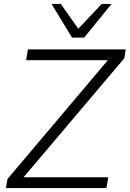

<svg xmlns="http://www.w3.org/2000/svg" viewBox="-20 -956 659 976"><path d="M10 0 18 -46 552 -678V-650H113L122 -705H619L612 -660L77 -28L76 -55H530L521 0ZM346 -765 242 -936H289L378 -810L497 -936H547L408 -765Z"/></svg>

Font: Nunito Sans 12pt Light
Style: Italic
Weight: 300
Italic angle: -9°
Designer: Vernon Adams
Foundry: Vernon Adams
Version: Version 3.101;gftools[0.9.27]